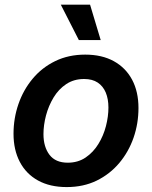

<svg xmlns="http://www.w3.org/2000/svg" viewBox="-20 -779 643 811"><path d="M261.7 11.2Q190.9 11.2 140.6 -16.6Q90.3 -44.4 63.7 -95.2Q37.1 -146 37.1 -213.9Q37.1 -279.3 57.9 -339.4Q78.6 -399.4 117.9 -446.5Q157.2 -493.7 213.4 -521Q269.5 -548.3 339.8 -548.3Q410.6 -548.3 460.9 -520.5Q511.2 -492.7 538.1 -442.1Q564.9 -391.6 564.9 -322.8Q564.9 -257.3 544.2 -197.5Q523.4 -137.7 483.9 -90.6Q444.3 -43.5 388.4 -16.1Q332.5 11.2 261.7 11.2ZM266.1 -91.8Q309.6 -91.8 341.8 -113.8Q374 -135.7 395.5 -170.7Q417 -205.6 427.5 -246.3Q438 -287.1 438 -324.7Q438 -360.8 426.8 -387.9Q415.5 -415 392.8 -430.2Q370.1 -445.3 335.4 -445.3Q292 -445.3 259.8 -423.8Q227.5 -402.3 206.3 -367.2Q185.1 -332 174.3 -291.3Q163.6 -250.5 163.6 -212.4Q163.6 -158.7 189 -125.2Q214.4 -91.8 266.1 -91.8ZM313 -609.9 236.8 -759.3H360.4L405.3 -609.9Z"/></svg>

Font: Inter 17pt SemiBold
Style: Italic
Weight: 600
Italic angle: -9.3988°
Version: Version 4.001;git-66647c0bb